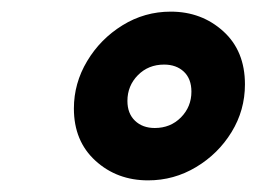

<svg xmlns="http://www.w3.org/2000/svg" viewBox="-20 -786 452 330"><path d="M234.5 -476Q181 -476 144 -509.8Q107 -543.5 107 -599.5Q107 -643 129.8 -681Q152.5 -719 190.5 -742.5Q228.5 -766 273.5 -766Q326.5 -766 363.8 -732.2Q401 -698.5 401 -641Q401 -596.5 378 -559Q355 -521.5 317 -498.8Q279 -476 234.5 -476ZM246 -566Q273 -566 291 -584.2Q309 -602.5 309 -628.5Q309 -650.5 296 -662.8Q283 -675 262 -675Q235 -675 217 -656.8Q199 -638.5 199 -612.5Q199 -591 212 -578.5Q225 -566 246 -566Z"/></svg>

Font: Mohave Light
Style: Bold Italic
Weight: 700
Italic angle: -8°
Version: Version 2.003